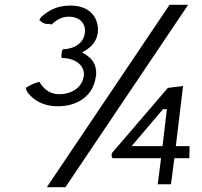

<svg xmlns="http://www.w3.org/2000/svg" viewBox="-20 -749 836 795"><path d="M271 -726C213 -726 179 -703 152 -680C148 -675 144 -670 143 -666C154 -656 163 -648 184 -650H187L193 -647C202 -655 226 -680 265 -680C305 -680 333 -657 332 -619C330 -575 294 -547 241 -545C239 -543 236 -538 235 -527C234 -517 234 -512 236 -509C304 -508 335 -467 326 -430C318 -386 276 -359 226 -359C173 -359 152 -397 143 -410C127 -407 109 -399 88 -386C88 -383 88 -374 96 -364C118 -337 154 -309 220 -309C300 -309 364 -351 376 -427L378 -439C381 -480 362 -507 333 -524L320 -532L335 -541C361 -557 381 -580 385 -615C390 -659 367 -726 271 -726ZM764 -94 765 -144H708L738 -393L675 -385L445 -117C440 -109 442 -99 446 -94H647L633 14H688L702 -94ZM655 -297H671L653 -144H525ZM251 26 759 -729H682L174 26Z"/></svg>

Font: Bluebird
Style: LiObl
Weight: 300
Designer: Jasper
Foundry: Cannot Into Space Fonts
Version: Version 0.98